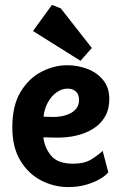

<svg xmlns="http://www.w3.org/2000/svg" viewBox="-20 -756 494 780"><path d="M257 4Q200 4 148 -22.5Q96 -49 63 -103Q30 -157 30 -239Q30 -327 63.5 -382.5Q97 -438 148.5 -464.5Q200 -491 253 -491Q295 -491 334 -476.5Q373 -462 398.5 -431.5Q424 -401 424 -354Q424 -312 406.5 -282Q389 -252 358.5 -233Q328 -214 289 -205Q250 -196 207 -197L156 -198Q162 -153 189 -122Q216 -91 277 -91Q323 -91 351 -108.5Q379 -126 397 -143L420 -56Q411 -44 388 -30Q365 -16 331.5 -6Q298 4 257 4ZM157 -282 190 -281Q209 -280 228.5 -283.5Q248 -287 264.5 -295Q281 -303 291 -316.5Q301 -330 301 -350Q301 -373 288 -384.5Q275 -396 255 -396Q231 -396 209.5 -380.5Q188 -365 174 -339Q160 -313 157 -282ZM307 -509 114 -630 191 -736 227 -722 353 -561Z"/></svg>

Font: Kreon Light
Style: Bold
Weight: 700
Version: Version 2.002